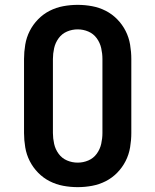

<svg xmlns="http://www.w3.org/2000/svg" viewBox="-20 -763 640 791"><path d="M300 8Q270 8 240.5 2.5Q211 -3 184.5 -16.5Q158 -30 137 -51.5Q116 -73 102.5 -99.5Q89 -126 84 -156Q79 -186 79 -215V-520Q79 -549 84 -579Q89 -609 102.5 -635.5Q116 -662 137 -683.5Q158 -705 184.5 -718.5Q211 -732 240.5 -737.5Q270 -743 300 -743Q330 -743 359.5 -737.5Q389 -732 415.5 -718.5Q442 -705 463 -683.5Q484 -662 497.5 -635.5Q511 -609 516 -579Q521 -549 521 -520V-215Q521 -186 516 -156Q511 -126 497.5 -99.5Q484 -73 463 -51.5Q442 -30 415.5 -16.5Q389 -3 359.5 2.5Q330 8 300 8ZM300 -93Q323 -93 344 -102Q365 -111 378.5 -129.5Q392 -148 397 -170.5Q402 -193 402 -215V-520Q402 -542 397 -564.5Q392 -587 378.5 -605.5Q365 -624 344 -633Q323 -642 300 -642Q277 -642 256 -633Q235 -624 221.5 -605.5Q208 -587 203 -564.5Q198 -542 198 -520V-215Q198 -193 203 -170.5Q208 -148 221.5 -129.5Q235 -111 256 -102Q277 -93 300 -93Z"/></svg>

Font: Iosevka Etoile
Style: Bold
Weight: 700
Designer: Belleve Invis
Foundry: Belleve Invis
Version: Version 28.1.0; ttfautohint (v1.8.4)